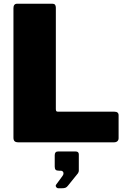

<svg xmlns="http://www.w3.org/2000/svg" viewBox="-20 -762 683 1028"><path d="M71 -742H261Q279 -742 279 -721V-178Q279 -170 281.5 -167Q284 -164 291 -164H592Q615 -164 615 -145V-22Q615 -12 608.5 -6Q602 0 590 0H79Q64 0 58 -6Q52 -12 52 -25V-719Q52 -730 57 -736Q62 -742 71 -742ZM281 226 314 181Q320 174 320 166Q320 160 316 156Q312 152 305 152H296Q283 152 278 147Q273 142 273 130V69Q273 49 291 49H385Q402 49 402 65V152Q402 156 400 160Q398 164 398 165L344 232Q338 240 331 243Q324 246 311 246H293Q285 246 280.5 239Q276 232 281 226Z"/></svg>

Font: Libre Franklin Black
Style: Regular
Weight: 900
Designer: Pablo Impallari, Rodrigo Fuenzalida
Foundry: Impallari Type
Version: Version 1.002; ttfautohint (v1.5)